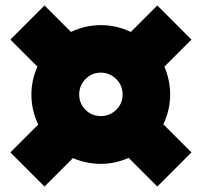

<svg xmlns="http://www.w3.org/2000/svg" viewBox="-20 -669 740 703"><path d="M578 -214 681 -111 556 14 451 -91Q402 -69 349 -69Q297 -69 247 -90L143 14L18 -111L120 -213Q95 -265 95 -323Q95 -376 117 -425L18 -524L143 -649L240 -552Q292 -577 349 -577Q407 -577 459 -552L556 -649L681 -524L582 -425Q603 -375 603 -323Q603 -266 578 -214ZM429 -323Q429 -356 405.5 -379.5Q382 -403 349 -403Q316 -403 293 -379.5Q270 -356 270 -323Q270 -290 293 -267Q316 -244 349 -244Q382 -244 405.5 -267Q429 -290 429 -323Z"/></svg>

Font: AtCorfu Sans
Style: AtCorfu Sans Black
Weight: 900
Designer: Kostas Teopoulos
Foundry: Kostas Teopoulos
Version: Version 1.00 July 8, 2025, initial release